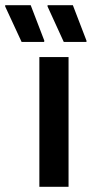

<svg xmlns="http://www.w3.org/2000/svg" viewBox="-85 -720 353 740"><path d="M66.7 0V-500H179.2V0ZM160.8 -558.3 98.3 -695V-700H195.8L248.3 -563.3V-558.3ZM-1.7 -558.3 -65 -695V-700H33.3L85.8 -563.3L85 -558.3Z"/></svg>

Font: Familjen Grotesk GF Medium
Style: Regular
Weight: 500
Designer: Anders Wikstroem, Jonas Baeckman, Matilda Gysing, Kristian Moeller
Foundry: Familjen STHLM AB
Version: Version 2.000; Beta; Release 4; Build 6